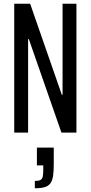

<svg xmlns="http://www.w3.org/2000/svg" viewBox="-20 -708 484 1025"><path d="M56 0V-688H141L310 -202H314V-688H388V0H308L134 -499H130V0ZM166 297V258Q187 258 196.5 252.5Q206 247 208.5 233Q211 219 211 196V175H177V80H267V166Q267 205 263.5 230Q260 255 249.5 270Q239 285 219 291Q199 297 166 297Z"/></svg>

Font: Saira ExtraCondensed Medium
Style: Regular
Weight: 500
Width: 2
Designer: Hector Gatti with collaboration of the Omnibus-Type team
Foundry: Omnibus-Type
Version: Version 1.101